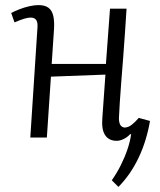

<svg xmlns="http://www.w3.org/2000/svg" viewBox="-20 -540 627 754"><path d="M394 -247 180 -239 164 0H99L127 -430Q129 -451 122.5 -461Q116 -471 100 -471Q90 -471 75 -466.5Q60 -462 37 -452L24 -489Q37 -496 56 -503.5Q75 -511 95 -515.5Q115 -520 131 -520Q157 -520 171 -509Q185 -498 189.5 -476.5Q194 -455 192 -424Q190 -389 187.5 -356.5Q185 -324 183 -289H396L412 -506H477Q474 -463 471 -414.5Q468 -366 464 -317Q460 -268 456.5 -222Q453 -176 450.5 -138.5Q448 -101 447 -76Q447 -59 452.5 -49.5Q458 -40 470 -39Q485 -40 498 -50.5Q511 -61 525 -77L569 -65Q563 -29 552 7.5Q541 44 525 78Q509 112 488.5 141.5Q468 171 445 194L419 168Q438 141 453.5 110.5Q469 80 480 48Q491 16 495 -13H491Q480 -1 465.5 6Q451 13 438 13Q408 13 393 -9Q378 -31 382 -78Z"/></svg>

Font: Literata 24pt Light
Style: Italic
Weight: 300
Italic angle: -2°
Designer: Latin by Veronika Burian and Jose Scaglione. Greek by Irene Vlachou. Cyrillic by Vera Evstafieva
Foundry: TypeTogether
Version: Version 3.103;gftools[0.9.29]